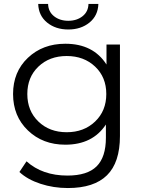

<svg xmlns="http://www.w3.org/2000/svg" viewBox="-20 -751 726 970"><path d="M323 199Q250 199 184.5 177.5Q119 156 78 118L114 64Q194 136 321 136Q421 136 468 89.5Q515 43 515 -55V-122Q448 -20 310 -20Q196 -20 121 -92Q46 -164 46 -276Q46 -388 121 -459Q196 -530 310 -530Q451 -530 518 -425V-526H586V-64Q586 70 520.5 134.5Q455 199 323 199ZM174 -414.5Q118 -361 118 -276Q118 -191 174 -137Q230 -83 317 -83Q404 -83 460.5 -137Q517 -191 517 -276Q517 -361 460.5 -414.5Q404 -468 317 -468Q230 -468 174 -414.5ZM173 -731H223Q224 -692 253 -669Q282 -646 325 -646Q368 -646 397 -669Q426 -692 427 -731H477Q475 -672 432 -637Q389 -602 325 -602Q261 -602 218 -637Q175 -672 173 -731Z"/></svg>

Font: Belfius21
Style: Regular
Weight: 400
Designer: Montserrat's base design by Julieta Ulanovsky, modified by Coast SPRL for Belfius Bank NV.
Foundry: Montserrat's base design by Julieta Ulanovsky, modified by Coast SPRL for Belfius Bank NV.
Version: Version 2.000;FEAKit 1.0